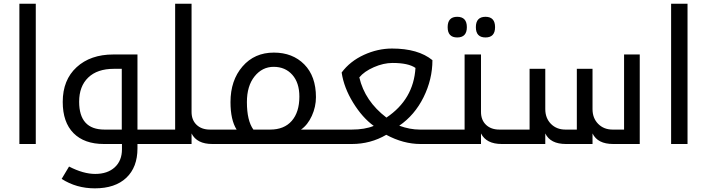

<svg xmlns="http://www.w3.org/2000/svg" viewBox="-20 -780 3829 1040"><path d="M173.8 0V-759.8H85V0Z M724.6 -78.1V-484.9H593.8C511.4 -484.9 445.1 -461.9 395 -416C344.9 -370.1 319.8 -307.5 319.8 -228C319.8 -154.5 339.3 -98.1 378.2 -58.8C417.1 -19.6 472 0 543 0H640.6V28.8C640.6 69.8 627.6 102.3 601.6 126.2C575.5 150.1 540.2 162.1 495.6 162.1C453 162.1 405.8 148.8 354 122.1L314 189C367 223.1 426.9 240.2 493.7 240.2C566.9 240.2 623.7 221.2 664.1 183.1C704.4 145 724.6 92 724.6 23.9V0H812V-78.1ZM596.7 -407.2H639.6V-78.1H545.9C454.4 -78.1 408.7 -128.4 408.7 -229C408.7 -284.7 425 -328.3 457.8 -359.9C490.5 -391.4 536.8 -407.2 596.7 -407.2Z M792 -78.1V0H1017.6V-57.1C1036.8 -19 1074.2 0 1129.9 0H1152.8V-78.1H1116.7C1086.8 -78.1 1062.7 -86.8 1044.7 -104C1026.6 -121.3 1017.6 -144.5 1017.6 -173.8V-759.8H928.7V-78.1Z M1132.8 0H1785.6V-78.1H1610.4C1634.8 -95.1 1654.4 -119.9 1669.2 -152.6C1684 -185.3 1691.4 -219.1 1691.4 -253.9C1691.4 -329.4 1670.3 -388.5 1628.2 -431.2C1586 -473.8 1531.1 -495.1 1463.4 -495.1C1393.4 -495.1 1336.8 -470.1 1293.5 -419.9C1250.2 -369.8 1228.5 -305.5 1228.5 -227.1C1228.5 -162.6 1239.6 -113 1261.7 -78.1H1132.8ZM1352.5 -78.1C1329.1 -110.4 1317.4 -160 1317.4 -227.1C1317.4 -285.3 1331.2 -331.7 1358.9 -366.2C1386.6 -400.7 1421.1 -418 1462.4 -418C1504.1 -418 1537.7 -403.6 1563.2 -375C1588.8 -346.4 1601.6 -307 1601.6 -256.8C1601.6 -200.5 1587.8 -156.7 1560.3 -125.2C1532.8 -93.8 1493.8 -78.1 1443.4 -78.1Z M2379.4 0V-78.1H2253.4C2217.9 -78.1 2181 -85.1 2142.6 -99.1C2198.2 -137.2 2242.1 -188.6 2274.2 -253.2C2306.2 -317.8 2322.3 -384.8 2322.3 -454.1C2270.8 -496.1 2197.9 -517.1 2103.5 -517.1C2051.8 -517.1 2000.9 -505.6 1950.9 -482.7C1901 -459.7 1860.8 -427.9 1830.6 -387.2C1838.7 -332.5 1859.5 -278.1 1892.8 -223.9C1926.2 -169.7 1963.4 -127.8 2004.4 -98.1C1972.2 -84.8 1932.5 -78.1 1885.3 -78.1H1765.6V0H1886.2C1953.3 0 2015.3 -16.6 2072.3 -49.8C2134.1 -16.6 2195.8 0 2257.3 0ZM1926.3 -360.8C1943.8 -382.3 1970.1 -400.7 2004.9 -416C2039.7 -431.3 2073.6 -439 2106.4 -439C2163.4 -439 2204.8 -430 2230.5 -412.1C2223.6 -298.5 2171.2 -208.8 2073.2 -143.1C1995.1 -202.6 1946.1 -275.2 1926.3 -360.8Z M2359.9 -78.1V0H2585.4V-57.1C2604.7 -19 2642.1 0 2697.8 0H2720.7V-78.1H2684.6C2654.6 -78.1 2630.6 -86.8 2612.5 -104C2594.5 -121.3 2585.4 -144.5 2585.4 -173.8V-484.9H2496.6V-78.1ZM2456.5 -689C2422 -689 2404.8 -670.2 2404.8 -632.8C2404.8 -595.7 2422 -577.1 2456.5 -577.1C2491.4 -577.1 2508.8 -595.7 2508.8 -632.8C2508.8 -670.2 2491.4 -689 2456.5 -689ZM2609.9 -689C2575 -689 2557.6 -670.2 2557.6 -632.8C2557.6 -595.7 2575 -577.1 2609.9 -577.1C2644.4 -577.1 2661.6 -595.7 2661.6 -632.8C2661.6 -670.2 2644.4 -689 2609.9 -689Z M2700.7 0H2933.6V-57.1C2952.1 -19 2989.4 0 3045.4 0H3189.5V-57.1C3208 -19 3245.3 0 3301.3 0H3445.3V-484.9H3360.4V-78.1H3298.3C3266.4 -78.1 3240.3 -88.5 3220 -109.1C3199.6 -129.8 3189.5 -156.4 3189.5 -189V-407.2H3104.5V-78.1H3042.5C3010.6 -78.1 2984.5 -88.5 2964.1 -109.1C2943.8 -129.8 2933.6 -156.4 2933.6 -189V-407.2H2848.6V-78.1H2700.7Z M3704.1 0V-759.8H3615.2V0Z"/></svg>

Font: Droid Sans Arabic
Style: Regular
Weight: 400
Foundry: Ascender Corporation
Version: Version 1.00